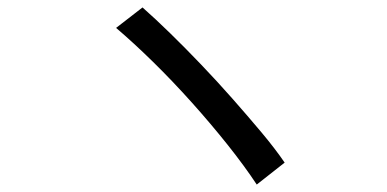

<svg xmlns="http://www.w3.org/2000/svg" viewBox="-20 -601 1040 516"><path d="M363 -581Q397 -551 437.5 -511.5Q478 -472 521 -427Q564 -382 605 -335.5Q646 -289 682.5 -245.5Q719 -202 745 -164L670 -105Q637 -155 592 -211.5Q547 -268 495.5 -325.5Q444 -383 391.5 -434.5Q339 -486 292 -526Z"/></svg>

Font: Noto Sans JP Thin
Style: Regular
Weight: 400
Version: Version 2.004-H2;hotconv 1.0.118;makeotfexe 2.5.65603